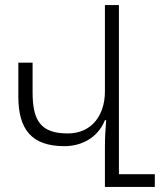

<svg xmlns="http://www.w3.org/2000/svg" viewBox="-20 -734 646 754"><path d="M588 -50H447V-714H392V-375C392 -281 340 -210 246 -210C139 -210 108 -261 108 -372V-488H52V-355C52 -226 104 -160 233 -160C299 -160 364 -192 392 -262H397C394 -227 392 -192 392 -156V0H588Z"/></svg>

Font: Noto Sans Armenian Condensed Light
Style: Regular
Weight: 300
Width: 3
Designer: Monotype Design Team
Foundry: Monotype Imaging Inc.
Version: Version 2.008